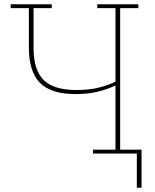

<svg xmlns="http://www.w3.org/2000/svg" viewBox="-20 -718 727 898"><path d="M620 0H415V-18H520V-317H517Q484 -301 438.5 -289.5Q393 -278 333 -278Q219 -278 167 -330.5Q115 -383 115 -496V-680H30V-698H222V-680H137V-496Q137 -440 149.5 -402Q162 -364 187 -341Q212 -318 250 -307.5Q288 -297 338 -297Q398 -297 443 -308.5Q488 -320 520 -336V-680H435V-698H627V-680H542V-18H642V160H620Z"/></svg>

Font: IBM Plex Serif Thin
Style: Regular
Weight: 100
Designer: Mike Abbink, Paul van der Laan, Pieter van Rosmalen
Foundry: Bold Monday
Version: Version 3.001